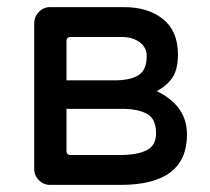

<svg xmlns="http://www.w3.org/2000/svg" viewBox="-20 -519 592 540"><path d="M76.2 -43.9V-453.1Q76.2 -471.7 89.4 -485.4Q102.5 -499 121.1 -499H328.1Q396.5 -499 438.5 -465.3Q480.5 -431.6 480.5 -365.2Q480.5 -324.2 465.3 -301.3Q450.2 -278.3 420.9 -262.7Q505.9 -221.7 505.9 -140.6Q505.9 1 319.3 1H121.1Q102.5 1 89.4 -12.2Q76.2 -25.4 76.2 -43.9ZM178.7 -83H317.4Q365.2 -83 392.1 -96.2Q418.9 -109.4 418.9 -144.5Q418.9 -184.6 393.6 -198.7Q368.2 -212.9 322.3 -212.9H167V-94.7Q167 -83 178.7 -83ZM301.8 -293Q346.7 -293 369.6 -307.6Q392.6 -322.3 392.6 -361.3Q392.6 -385.7 372.6 -400.4Q352.5 -415 322.3 -415H178.7Q167 -415 167 -403.3V-293Z"/></svg>

Font: jf-openhuninn-2.0
Style: Regular
Weight: 400
Designer: [Kosugi Maru]
Designed by MOTOYA      

[Varela Round]
Joe Prince (Latin component); Avraham Cornfeld (Hebrew component)
Foundry: justfont CO.,LTD.
Version: 2.0